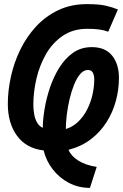

<svg xmlns="http://www.w3.org/2000/svg" viewBox="-20 -729 600 933"><path d="M417 184Q361 184 314.5 159.5Q268 135 236 93.5Q204 52 192 2Q107 -8 62.5 -69.5Q18 -131 18 -224Q18 -288 33 -356.5Q48 -425 78.5 -487.5Q109 -550 155 -600Q201 -650 263 -679.5Q325 -709 402 -709Q461 -709 493.5 -701.5Q526 -694 553 -683L506 -575Q484 -583 460 -586Q436 -589 404 -589Q335 -589 285 -555Q235 -521 203.5 -466Q172 -411 157 -346.5Q142 -282 142 -220Q142 -198 146 -174.5Q150 -151 160.5 -133Q171 -115 188 -108Q188 -147 196.5 -198.5Q205 -250 222.5 -302.5Q240 -355 268 -400Q296 -445 335 -472.5Q374 -500 426 -500Q492 -500 525 -458.5Q558 -417 558 -351Q558 -294 543 -238.5Q528 -183 497.5 -135Q467 -87 421 -52Q375 -17 313 -1Q326 30 361.5 52Q397 74 450 82ZM300 -102Q335 -113 361 -138.5Q387 -164 404 -198Q421 -232 429.5 -269.5Q438 -307 438 -343Q438 -363 431 -376Q424 -389 407 -389Q387 -389 370 -369.5Q353 -350 340 -317.5Q327 -285 318 -247Q309 -209 304.5 -171Q300 -133 300 -102Z"/></svg>

Font: Ubuntu Sans Mono
Style: Italic
Weight: 400
Italic angle: -13.5°
Monospace: yes
Designer: Dalton Maag Ltd
Foundry: Dalton Maag Ltd
Version: Version 1.006